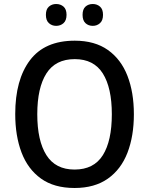

<svg xmlns="http://www.w3.org/2000/svg" viewBox="-20 -928 744 958"><path d="M648 -358Q648 -249 616 -166Q584 -83 518 -36.5Q452 10 352 10Q250 10 184.5 -37Q119 -84 87.5 -167Q56 -250 56 -359Q56 -530 129.5 -627.5Q203 -725 353 -725Q453 -725 518.5 -678.5Q584 -632 616 -549.5Q648 -467 648 -358ZM166 -358Q166 -226 211.5 -154Q257 -82 352 -82Q448 -82 493 -153.5Q538 -225 538 -358Q538 -490 493 -561.5Q448 -633 353 -633Q257 -633 211.5 -561.5Q166 -490 166 -358ZM209 -854Q209 -882 224 -895Q239 -908 260 -908Q282 -908 297 -895Q312 -882 312 -854Q312 -826 297 -812.5Q282 -799 260 -799Q239 -799 224 -812.5Q209 -826 209 -854ZM392 -854Q392 -882 406.5 -895Q421 -908 443 -908Q464 -908 479 -895Q494 -882 494 -854Q494 -826 479 -812.5Q464 -799 443 -799Q421 -799 406.5 -812.5Q392 -826 392 -854Z"/></svg>

Font: Noto Sans Thai SemCond Med
Style: Regular
Weight: 500
Width: 4
Designer: Monotype Design Team
Foundry: Monotype Imaging Inc.
Version: Version 2.002; ttfautohint (v1.8.4.7-5d5b)